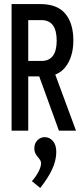

<svg xmlns="http://www.w3.org/2000/svg" viewBox="-20 -643 415 945"><path d="M37 0V-623H178Q262 -623 301.5 -575.5Q341 -528 341 -444Q341 -382 317.5 -337Q294 -292 252 -276L354 0H270L173 -267H119V0ZM119 -343H184Q259 -343 259 -443Q259 -544 184 -544H119ZM178 282 137 249Q157 226 169.5 202Q182 178 182 161Q182 149 173.5 139Q165 129 157 117Q149 105 149 87Q149 62 164.5 47Q180 32 200 32Q224 32 240.5 51Q257 70 257 105Q257 146 237 189.5Q217 233 178 282Z"/></svg>

Font: Inconsolata Condensed SemiBold
Style: Regular
Weight: 600
Width: 3
Monospace: yes
Designer: Raph Levien, Cyreal, Brenton Simpson
Foundry: Raph Levien, Cyreal, Google
Version: Version 3.100; ttfautohint (v1.8.4.7-5d5b)